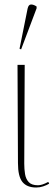

<svg xmlns="http://www.w3.org/2000/svg" viewBox="-20 -825 244 855"><path d="M141 10Q100 10 80 -14.5Q60 -39 60 -99L58 -536H90L88 -96Q88 -72 91.5 -50Q95 -28 108 -14Q121 0 149 0Q158 0 169 -3.5Q180 -7 195 -15L199 -7Q187 0 172 5Q157 10 141 10ZM74 -605 67 -608 103 -787Q107 -805 118.5 -805Q130 -805 143 -796V-788Z"/></svg>

Font: Noto Serif Display ExtraCondensed Thin
Style: Regular
Weight: 100
Width: 2
Designer: Monotype Design Team
Foundry: Monotype Imaging Inc.
Version: Version 2.009